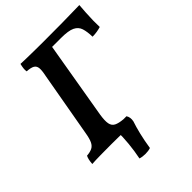

<svg xmlns="http://www.w3.org/2000/svg" viewBox="-243 -791 1077 1077"><g transform="rotate(-45 295.0 -252.5)"><path d="M11 3Q13 -32 23 -51Q49 -53 65.5 -61Q82 -69 91.5 -89Q101 -109 107 -146L175 -530Q183 -568 181 -587Q179 -606 164.5 -614.5Q150 -623 118 -625Q116 -636 117.5 -649.5Q119 -663 123 -679Q142 -678 169 -677.5Q196 -677 224.5 -676.5Q253 -676 281 -676Q309 -676 330 -676Q400 -676 451.5 -676.5Q503 -677 537 -678Q571 -679 590 -679Q588 -654 586 -623.5Q584 -593 583.5 -563.5Q583 -534 584 -511Q571 -507 554 -504Q537 -501 517 -501Q516 -542 507.5 -568.5Q499 -595 472 -608Q445 -621 386 -621H316L238 -163Q231 -119 235.5 -96Q240 -73 258.5 -63.5Q277 -54 312 -51Q314 -41 314 -27Q314 -13 311 3Q295 2 270.5 1.5Q246 1 218.5 0.5Q191 0 165 0Q125 0 80 0.5Q35 1 11 3ZM220 168Q230 119 235 67.5Q240 16 239 -29L269 -51H336Q349 -31 343 -3Q332 29 321.5 72.5Q311 116 303 168Q285 174 262 174Q239 174 220 168Z"/></g></svg>

Font: Vollkorn SemiBold
Style: Italic
Weight: 600
Italic angle: -11°
Designer: Friedrich Althausen
Foundry: Friedrich Althausen
Version: Version 5.000